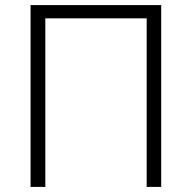

<svg xmlns="http://www.w3.org/2000/svg" viewBox="-20 -734 754 754"><path d="M100 0V-714H613V0H556V-662H158V0Z"/></svg>

Font: RS Noto Sans Light
Style: Regular
Weight: 300
Designer: Monotype Design Team
Foundry: Monotype Imaging Inc.
Version: Version 3.10